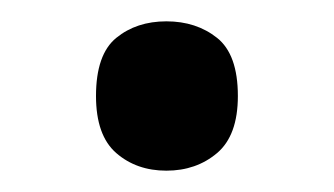

<svg xmlns="http://www.w3.org/2000/svg" viewBox="-20 -150 313 180"><path d="M70 -60Q70 -99 89 -114.5Q108 -130 136 -130Q164 -130 183.5 -114.5Q203 -99 203 -60Q203 -23 183.5 -6.5Q164 10 136 10Q108 10 89 -6.5Q70 -23 70 -60Z"/></svg>

Font: Noto Sans Sinhala UI Medium
Style: Regular
Weight: 500
Designer: Jelle Bosma - Monotype Design Team
Foundry: Monotype Imaging Inc.
Version: Version 2.006; ttfautohint (v1.8.4.7-5d5b)